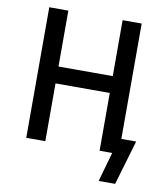

<svg xmlns="http://www.w3.org/2000/svg" viewBox="-93 -783 896 1021"><g transform="rotate(10 355.0 -273.0)"><path d="M509 159 554 0H488V-82H669L598 159ZM90 0V-705H193V-403H486V-705H589V0H486V-312H193V0Z"/></g></svg>

Font: Nunito Sans 7pt Condensed SemiBold
Style: Regular
Weight: 600
Width: 3
Designer: Vernon Adams
Foundry: Vernon Adams
Version: Version 3.101;gftools[0.9.27]